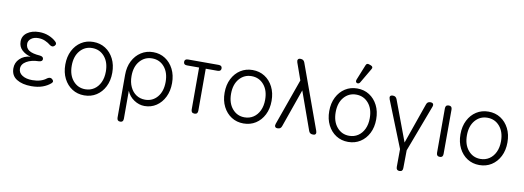

<svg xmlns="http://www.w3.org/2000/svg" viewBox="-68 -1167 4889 1791"><g transform="rotate(10 2376.5 -271.5)"><path d="M240 12Q154 12 100.5 -21.5Q47 -55 47 -124Q47 -177 85 -214.5Q123 -252 186 -258Q138 -269 104 -300.5Q70 -332 70 -382Q70 -435 114.5 -466.5Q159 -498 227 -498Q276 -498 317 -481.5Q358 -465 386 -439Q411 -418 389 -396Q369 -378 344 -397Q324 -414 294 -427.5Q264 -441 229 -441Q186 -441 160 -420.5Q134 -400 134 -371Q134 -331 166 -309.5Q198 -288 271 -283Q304 -279 304 -255Q304 -232 270 -229Q200 -228 154 -201Q108 -174 108 -131Q108 -91 144.5 -68Q181 -45 239 -45Q324 -45 374 -86Q401 -103 419 -88Q444 -68 423 -49Q392 -21 346.5 -4.5Q301 12 240 12Z M740 11Q676 11 626 -21Q576 -53 547 -110Q518 -167 518 -242Q518 -317 547 -374Q576 -431 626 -463Q676 -495 740 -495Q805 -495 855 -463Q905 -431 934 -374Q963 -317 963 -242Q963 -167 934 -110Q905 -53 855 -21Q805 11 740 11ZM740 -47Q787 -47 823.5 -71Q860 -95 881 -139Q902 -183 902 -242Q902 -331 856.5 -384Q811 -437 740 -437Q670 -437 624.5 -384Q579 -331 579 -242Q579 -154 624.5 -100.5Q670 -47 740 -47Z M1115 194Q1084 194 1084 161V-244Q1084 -319 1113 -376Q1142 -433 1192.5 -465.5Q1243 -498 1307 -498Q1371 -498 1421 -465.5Q1471 -433 1500 -376Q1529 -319 1529 -244Q1529 -169 1500.5 -111.5Q1472 -54 1423 -21.5Q1374 11 1312 11Q1260 11 1212.5 -20.5Q1165 -52 1144 -104V161Q1144 194 1115 194ZM1307 -48Q1378 -48 1423 -101.5Q1468 -155 1468 -244Q1468 -333 1423 -386Q1378 -439 1307 -439Q1237 -439 1191 -386Q1145 -333 1145 -244Q1145 -185 1166 -140.5Q1187 -96 1223.5 -72Q1260 -48 1307 -48Z M1784 0Q1752 0 1752 -33V-431H1637Q1605 -431 1605 -459Q1605 -487 1638 -487H1927Q1960 -487 1960 -459Q1960 -431 1927 -431H1815V-33Q1815 0 1784 0Z M2249 11Q2185 11 2135 -21Q2085 -53 2056 -110Q2027 -167 2027 -242Q2027 -317 2056 -374Q2085 -431 2135 -463Q2185 -495 2249 -495Q2314 -495 2364 -463Q2414 -431 2443 -374Q2472 -317 2472 -242Q2472 -167 2443 -110Q2414 -53 2364 -21Q2314 11 2249 11ZM2249 -47Q2296 -47 2332.5 -71Q2369 -95 2390 -139Q2411 -183 2411 -242Q2411 -331 2365.5 -384Q2320 -437 2249 -437Q2179 -437 2133.5 -384Q2088 -331 2088 -242Q2088 -154 2133.5 -100.5Q2179 -47 2249 -47Z M2568 0Q2553 0 2547 -10.5Q2541 -21 2547 -38L2703 -476L2646 -637Q2640 -654 2646 -664.5Q2652 -675 2667 -675H2672Q2700 -675 2710 -648L2931 -38Q2937 -21 2931.5 -10.5Q2926 0 2910 0H2904Q2875 0 2866 -27L2737 -388L2610 -27Q2601 0 2573 0Z M3240 11Q3176 11 3126 -21Q3076 -53 3047 -110Q3018 -167 3018 -242Q3018 -317 3047 -374Q3076 -431 3126 -463Q3176 -495 3240 -495Q3305 -495 3355 -463Q3405 -431 3434 -374Q3463 -317 3463 -242Q3463 -167 3434 -110Q3405 -53 3355 -21Q3305 11 3240 11ZM3240 -47Q3287 -47 3323.5 -71Q3360 -95 3381 -139Q3402 -183 3402 -242Q3402 -331 3356.5 -384Q3311 -437 3240 -437Q3170 -437 3124.5 -384Q3079 -331 3079 -242Q3079 -154 3124.5 -100.5Q3170 -47 3240 -47ZM3257 -557Q3246 -538 3227 -544Q3210 -552 3218 -575L3277 -721Q3286 -745 3310 -735L3327 -729Q3353 -718 3338 -695Z M3760 195Q3729 195 3729 162L3730 -7L3554 -448Q3540 -487 3579 -487Q3607 -487 3617 -460L3761 -75L3896 -460Q3905 -487 3933 -487Q3953 -487 3959.5 -476.5Q3966 -466 3959 -448L3793 -7L3791 162Q3791 195 3760 195Z M4108 0Q4076 0 4076 -33V-454Q4076 -487 4108 -487Q4139 -487 4139 -454L4138 -33Q4138 0 4108 0Z M4483 11Q4419 11 4369 -21Q4319 -53 4290 -110Q4261 -167 4261 -242Q4261 -317 4290 -374Q4319 -431 4369 -463Q4419 -495 4483 -495Q4548 -495 4598 -463Q4648 -431 4677 -374Q4706 -317 4706 -242Q4706 -167 4677 -110Q4648 -53 4598 -21Q4548 11 4483 11ZM4483 -47Q4530 -47 4566.5 -71Q4603 -95 4624 -139Q4645 -183 4645 -242Q4645 -331 4599.5 -384Q4554 -437 4483 -437Q4413 -437 4367.5 -384Q4322 -331 4322 -242Q4322 -154 4367.5 -100.5Q4413 -47 4483 -47Z"/></g></svg>

Font: Zen Maru Gothic
Style: Regular
Weight: 400
Designer: Yoshimichi Ohira
Foundry: Positype
Version: Version 1.002